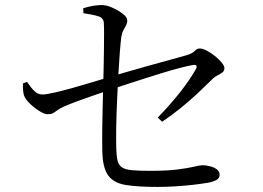

<svg xmlns="http://www.w3.org/2000/svg" viewBox="-20 -770 1040 760"><path d="M603.9 -30.1Q525.8 -30.1 477.9 -37.8Q430 -45.6 408.3 -75.5Q386.5 -105.4 385 -170.6Q384.2 -210.6 384.7 -259Q385.2 -307.3 386.5 -353.2Q387.8 -399.1 388.5 -431.3Q389.3 -463.5 390.2 -499.6Q391.1 -535.6 391.4 -570.7Q391.7 -605.7 391.9 -634.5Q392.1 -663.2 390.9 -680Q389.7 -699.4 368.2 -705.9Q346.7 -712.5 310.2 -717.8L309.2 -737.2Q329.2 -743.7 348.5 -746.9Q367.8 -750 383.1 -750Q401.3 -750 425 -739.5Q448.8 -728.9 466.2 -715.3Q483.7 -701.6 483.7 -689.7Q483.7 -678.2 478.8 -669.5Q473.9 -660.7 468.3 -650.4Q462.8 -640.1 460.4 -625Q457.4 -603 454.2 -562.4Q451 -521.8 448.3 -471.3Q445.6 -420.8 443.2 -367.8Q440.9 -314.7 440.1 -267Q439.3 -219.4 440.1 -184.3Q440.9 -153.7 445 -135.4Q449.1 -117 462 -108Q474.8 -99 501.6 -96.4Q528.4 -93.8 574 -93.8Q643.3 -93.8 684.9 -99.4Q726.5 -104.9 748.9 -110.4Q771.2 -115.9 782.1 -115.9Q795.7 -115.9 811.4 -111.9Q827.2 -107.9 838.3 -99.7Q849.4 -91.5 849.4 -77.8Q849.4 -64.4 836.1 -57.3Q822.7 -50.2 802.7 -46.6Q780.3 -42.8 746.1 -38.7Q711.9 -34.7 674.8 -32.4Q637.6 -30.1 603.9 -30.1ZM604.6 -304.9Q652.2 -353.4 692.2 -404.2Q732.2 -455.1 754.8 -495.5Q760.4 -505.3 757.5 -510Q754.5 -514.7 743.5 -512.7Q725 -509.7 692.1 -501.1Q659.3 -492.5 620.1 -480.5Q581 -468.5 540.9 -455.5Q500.7 -442.5 465.9 -431.3Q431.1 -420.1 408.5 -411.9Q383.7 -403.9 352.1 -392.8Q320.4 -381.7 288.9 -370.4Q257.5 -359 233.2 -348.2Q215.7 -340.2 206.5 -333.2Q197.3 -326.3 189.6 -322Q181.8 -317.8 167.5 -317.8Q156.8 -317.8 137.5 -329.5Q118.2 -341.1 101.1 -357.1Q84 -373.1 77.4 -386.8Q72.5 -397.1 71.5 -411.4Q70.4 -425.7 70.8 -440L87.3 -445.6Q102 -423.5 115.8 -409.7Q129.7 -396 148.2 -396Q162.6 -396 195.2 -403.4Q227.8 -410.8 267.6 -422Q307.4 -433.1 344.2 -444.3Q381 -455.5 404 -462.3Q433.2 -471.1 475.8 -483.5Q518.4 -495.9 564.6 -508.8Q610.9 -521.7 652.1 -533Q693.4 -544.3 719.7 -551.8Q741.2 -558.3 750.5 -568.2Q759.7 -578.1 770.6 -578.1Q782.1 -578.1 798.5 -569.6Q814.9 -561 830.8 -548.3Q846.8 -535.6 857.5 -522.4Q868.3 -509.2 868.3 -499.7Q868.3 -489.4 860 -483.2Q851.8 -476.9 839.8 -470.8Q827.8 -464.7 816.5 -452.9Q795.8 -432.4 765.4 -403.6Q735 -374.8 698.5 -345Q662.1 -315.1 621.6 -288Z"/></svg>

Font: Noto Serif SC ExtraLight
Style: Regular
Weight: 200
Designer: Ryoko NISHIZUKA 西塚涼子 (kana & ideographs); Frank Grießhammer (Latin, Greek & Cyrillic); Wenlong ZHANG 张文龙 (bopomofo); San
Foundry: Adobe
Version: Version 2.002-H1;hotconv 1.1.0;makeotfexe 2.6.0